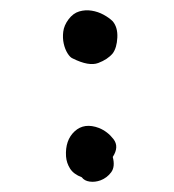

<svg xmlns="http://www.w3.org/2000/svg" viewBox="-20 -525 343 378"><path d="M202 -483Q212 -471 211 -451Q210 -431 202 -420Q192 -408 173.5 -401Q155 -394 123 -410Q118 -412 113 -420Q108 -428 105.5 -439Q103 -450 104.5 -462.5Q106 -475 115 -487Q124 -499 136 -502.5Q148 -506 160.5 -504Q173 -502 184 -496Q195 -490 202 -483ZM202 -216Q207 -197 199 -186Q191 -175 178 -170Q167 -166 156.5 -167.5Q146 -169 141 -176Q125 -182 118 -193Q111 -204 110 -217Q108 -249 127 -266.5Q146 -284 175 -273Q192 -266 203.5 -251Q215 -236 202 -216Z"/></svg>

Font: Nanum Pen
Style: Regular
Weight: 400
Designer: Doo-yul Kwak; Hyunghwan Choi; Nicolas Noh;
Foundry: NHN Corporation
Version: Version 1.10